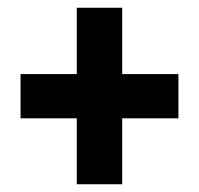

<svg xmlns="http://www.w3.org/2000/svg" viewBox="-20 -571 513 495"><path d="M178 -266V-96H295V-266H440V-380H295V-551H178V-380H33V-266Z"/></svg>

Font: Noto Sans Devanagari ExtraCondensed ExtraBold
Style: Regular
Weight: 800
Width: 2
Designer: Jelle Bosma - Monotype Design Team
Foundry: Monotype Imaging Inc.
Version: Version 2.004